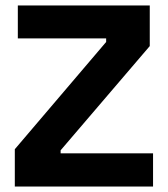

<svg xmlns="http://www.w3.org/2000/svg" viewBox="-20 -680 612 700"><path d="M34 0V-136L367 -527V-540H45V-660H526V-512L201 -132V-121H538V0Z"/></svg>

Font: Bricolage Grotesque 12pt Bricolage Grotesque 10pt Regular
Style: Bold
Weight: 700
Designer: Mathieu Triay
Foundry: Atelier Triay
Version: Version 1.001; ttfautohint (v1.8.4.7-5d5b);gftools[0.9.33.de